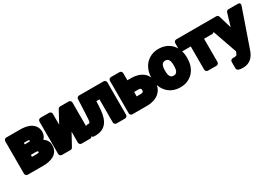

<svg xmlns="http://www.w3.org/2000/svg" viewBox="25 -1513 3811 2700"><g transform="rotate(-30 1930.5 -163.0)"><path d="M544 -381C544 -411 538 -439 525 -464C480 -545 382 -566 284 -566H63C47 -566 26 -551 26 -528V0C26 16 40 38 63 38H318C439 38 572 -3 572 -151C572 -210 541 -252 500 -278C525 -301 544 -338 544 -381ZM356 -165C356 -156 359 -150 318 -150H242V-182H318C358 -182 356 -175 356 -165ZM328 -362V-357C327 -356 315 -352 292 -352H242V-378H284C333 -378 328 -373 328 -362Z M938 -566C926 -566 912 -558 905 -546L799 -350V-528C799 -544 784 -566 761 -566H619C603 -566 581 -551 581 -528V0C581 16 596 38 619 38H761C773 38 787 30 794 18L901 -178V0C901 16 915 38 938 38H1079C1095 38 1117 23 1117 0V-528C1117 -544 1102 -566 1079 -566Z M1684 -528C1684 -544 1669 -566 1646 -566H1245C1226 -566 1209 -550 1208 -530L1198 -304C1197 -270 1195 -243 1193 -219C1188 -159 1185 -154 1156 -154H1141C1119 -154 1104 -135 1104 -115L1106 1C1106 19 1121 38 1143 38H1166C1373 38 1407 -133 1414 -301L1418 -376H1468V0C1468 16 1482 38 1505 38H1646C1662 38 1684 23 1684 0Z M2005 -412H1942V-528C1942 -544 1928 -566 1905 -566H1763C1747 -566 1726 -551 1726 -528V0C1726 16 1740 38 1763 38H2005C2045 38 2081 32 2114 22C2197 -5 2270 -72 2270 -186C2270 -339 2147 -412 2005 -412ZM2054 -186C2054 -162 2045 -150 2005 -150H1942V-222H2005C2046 -222 2054 -212 2054 -186Z M2252 -269V-259C2252 -217 2257 -178 2270 -140C2307 -32 2400 48 2541 48C2585 48 2626 41 2663 24C2766 -21 2828 -122 2828 -259V-269C2828 -312 2822 -351 2810 -388C2773 -496 2681 -576 2540 -576C2496 -576 2456 -569 2419 -552C2317 -507 2252 -406 2252 -269ZM2612 -269V-259C2612 -179 2590 -142 2541 -142C2489 -142 2468 -178 2468 -259V-269C2468 -348 2491 -386 2540 -386C2590 -386 2612 -348 2612 -269Z M3301 -378C3317 -378 3338 -392 3338 -415V-528C3338 -544 3324 -566 3301 -566H2823C2807 -566 2786 -551 2786 -528V-415C2786 -399 2800 -378 2823 -378H2952V0C2952 16 2967 38 2990 38H3131C3147 38 3168 23 3168 0V-378Z M3442 250C3563 250 3619 169 3646 91L3857 -516C3876 -571 3822 -566 3822 -566H3671C3655 -566 3640 -555 3635 -539L3573 -331L3511 -539C3507 -554 3492 -566 3475 -566H3323C3265 -566 3288 -516 3288 -516L3469 0L3458 27C3448 51 3445 60 3401 60H3380C3364 60 3342 74 3342 97V204C3342 246 3403 250 3442 250Z"/></g></svg>

Font: Asimov Print
Style: E
Weight: 500
Designer: Google
Version: Version 2.000980; 2014